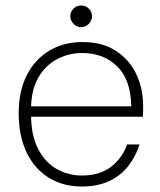

<svg xmlns="http://www.w3.org/2000/svg" viewBox="-20 -667 584 699"><path d="M278 12Q208 12 156 -21Q104 -54 76 -114Q48 -174 48 -254Q48 -335 77.5 -393Q107 -451 159.5 -482.5Q212 -514 280 -514Q353 -514 402.5 -481.5Q452 -449 476.5 -396.5Q501 -344 501 -281Q501 -272 501 -263Q501 -254 500 -242H80V-280H458Q456 -377 406.5 -425.5Q357 -474 279 -474Q231 -474 188.5 -452Q146 -430 119.5 -384.5Q93 -339 93 -268V-251Q93 -174 119 -124.5Q145 -75 187 -51.5Q229 -28 278 -28Q341 -28 382 -58Q423 -88 443 -141H488Q474 -97 446.5 -62Q419 -27 377 -7.5Q335 12 278 12ZM275 -568Q260 -568 248 -580Q236 -592 236 -608Q236 -624 247.5 -635.5Q259 -647 275 -647Q292 -647 303.5 -635.5Q315 -624 315 -608Q315 -592 303 -580Q291 -568 275 -568Z"/></svg>

Font: DM Sans 16pt ExtraLight
Style: Regular
Weight: 250
Version: Version 4.004;gftools[0.9.30]